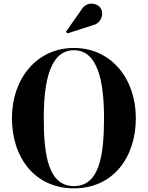

<svg xmlns="http://www.w3.org/2000/svg" viewBox="-20 -1023 810 1053"><path d="M487 -884C535 -894 552.5 -947 531.5 -979C513 -1007 456.5 -1018 427 -970.5L342 -849L349 -839.5ZM385.5 10C598 10 725 -157 725 -375C725 -593 588.5 -760 385.5 -760C182.5 -760 45.5 -593 45.5 -375C45.5 -157 172.5 10 385.5 10ZM385.5 -747.5C514.5 -747.5 550.5 -582 550.5 -375C550.5 -168 524.5 -2.5 385.5 -2.5C246.5 -2.5 220 -168 220 -375C220 -582 256.5 -747.5 385.5 -747.5Z"/></svg>

Font: Bodoni* 16pt
Style: Bold
Weight: 700
Version: Version 2.3